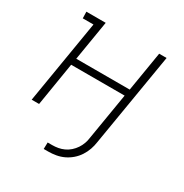

<svg xmlns="http://www.w3.org/2000/svg" viewBox="-163 -650 926 964"><g transform="rotate(30 300.0 -168.0)"><path d="M222 184 223 146H249Q266 146 283 143Q300 140 316.5 132.5Q333 125 347 112.5Q361 100 371 85Q381 70 387 53.5Q393 37 395 20L440 -251H130L89 0H46L126 -482H64L63 -520H175L137 -290H447L485 -520H528L438 20Q435 42 427.5 63.5Q420 85 407 105Q394 125 376 140.5Q358 156 337 166Q316 176 293 180Q270 184 248 184Z"/></g></svg>

Font: Iosevka Etoile Extralight
Style: Italic
Weight: 200
Italic angle: -9°
Designer: Belleve Invis
Foundry: Belleve Invis
Version: Version 22.1.2; ttfautohint (v1.8.4)